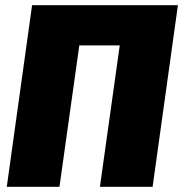

<svg xmlns="http://www.w3.org/2000/svg" viewBox="-20 -716 702 736"><path d="M565 0H363L439 -542H284L208 0H6L103 -696H662Z"/></svg>

Font: FiraGO Heavy
Style: Italic
Weight: 900
Italic angle: -8°
Designer: bBox Type GmbH
Foundry: bBox Type GmbH
Version: Version 1.001